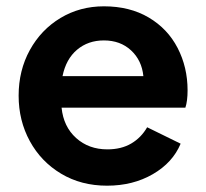

<svg xmlns="http://www.w3.org/2000/svg" viewBox="-20 -576 652 608"><path d="M39 -273Q39 -353 74.5 -417.5Q110 -482 171.5 -519Q233 -556 309 -556Q391 -556 451 -520.5Q511 -485 542.5 -424Q574 -363 574 -290Q574 -256 567 -235H175Q181 -175 221 -139Q261 -103 320 -103Q364 -103 395.5 -121.5Q427 -140 446 -173L552 -121Q527 -61 464 -24.5Q401 12 319 12Q237 12 173.5 -26Q110 -64 74.5 -129Q39 -194 39 -273ZM434 -335Q429 -385 395 -416.5Q361 -448 309 -448Q259 -448 224 -418.5Q189 -389 178 -335Z"/></svg>

Font: Eudoxus Sans
Style: Bold
Weight: 700
Designer: Stijn de Vries
Foundry: tokotype
Version: Version 2.005